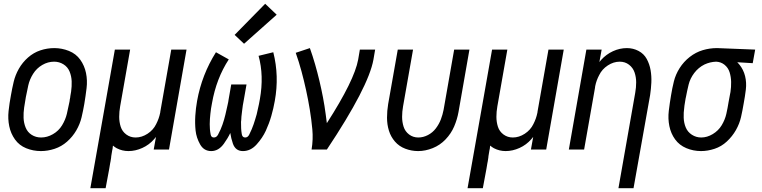

<svg xmlns="http://www.w3.org/2000/svg" viewBox="-20 -793 4040 1018"><path d="M197 8Q156 8 119 -7Q82 -22 59.5 -53.5Q37 -85 29 -124Q21 -163 25.5 -204.5Q30 -246 38 -288Q44 -323 52.5 -359Q61 -395 80 -428.5Q99 -462 128.5 -488Q158 -514 194 -526Q230 -538 268 -538Q308 -538 345.5 -523Q383 -508 405.5 -476.5Q428 -445 436 -406Q444 -367 439 -325.5Q434 -284 427 -242Q421 -207 412.5 -171Q404 -135 384.5 -101.5Q365 -68 335.5 -42Q306 -16 269.5 -4Q233 8 197 8ZM198 -64Q230 -64 260.5 -81.5Q291 -99 309 -128.5Q327 -158 334.5 -189.5Q342 -221 348 -252L349 -257L350 -266L352 -275L353 -284L357 -307Q361 -335 360 -362Q359 -389 349 -413.5Q339 -438 316.5 -452Q294 -466 267 -466Q234 -466 204 -448.5Q174 -431 155.5 -401.5Q137 -372 130 -340.5Q123 -309 117 -278Q112 -250 108 -222.5Q104 -195 105 -168Q106 -141 116 -116.5Q126 -92 148 -78Q170 -64 198 -64Z M459 205 538 -241 589 -530H670L617 -229Q612 -201 612 -173.5Q612 -146 620 -121Q628 -96 649.5 -80Q671 -64 699 -64Q732 -64 762.5 -84Q793 -104 808 -135Q823 -164 829 -194L830 -199V-201L888 -530H969L876 0H795L807 -67Q802 -61 797 -55Q771 -25 734.5 -8.5Q698 8 661 8Q628 8 599 -7Q588 -13 579 -21L578 -15L577 -5L575 4L570 34L569 44L566 63L564 73L559 103L540 205Z M1100 8Q1061 8 1041 -27.5Q1021 -63 1017 -101Q1013 -139 1015.5 -179Q1018 -219 1025 -258Q1050 -397 1125 -516L1193 -478Q1127 -377 1104 -246Q1101 -232 1099 -218Q1097 -204 1095.5 -190Q1094 -176 1093 -162.5Q1092 -149 1092 -135Q1092 -121 1093 -108Q1094 -95 1097 -79.5Q1100 -64 1114 -64Q1128 -64 1136 -79Q1144 -94 1149.5 -106.5Q1155 -119 1159.5 -132Q1164 -145 1168 -158.5Q1172 -172 1175 -185Q1178 -198 1181 -211.5Q1184 -225 1187 -238L1188 -243L1190 -252L1192 -265L1206 -345H1287L1273 -265Q1270 -250 1267.5 -234.5Q1265 -219 1263.5 -204Q1262 -189 1260 -174L1259 -156L1258 -148V-143Q1258 -128 1258.5 -113.5Q1259 -99 1262 -81.5Q1265 -64 1280 -64Q1294 -64 1301.5 -79.5Q1309 -95 1314.5 -107.5Q1320 -120 1324.5 -133.5Q1329 -147 1333 -160Q1337 -173 1341 -187L1343 -196L1345 -205L1347 -214L1353 -241L1358 -268Q1380 -392 1351 -497L1429 -516Q1461 -390 1437 -258Q1430 -218 1418.5 -178Q1407 -138 1389.5 -100Q1372 -62 1340.5 -27Q1309 8 1268 8Q1229 8 1215 -31Q1205 -60 1201 -88Q1188 -60 1167 -31Q1139 8 1100 8ZM1274 -561 1224 -608 1386 -773 1447 -715Z M1632 0Q1641 -54 1636 -107.5Q1631 -161 1622.5 -212.5Q1614 -264 1603 -314.5Q1592 -365 1578.5 -415Q1565 -465 1548 -513L1623 -538Q1638 -496 1650.5 -452.5Q1663 -409 1673.5 -365Q1684 -321 1692.5 -276.5Q1701 -232 1707 -186Q1710 -163 1713 -140Q1859 -367 1879 -477L1888 -530H1969L1960 -477Q1934 -332 1713 0Z M2197 8Q2162 8 2129 -4.5Q2096 -17 2074 -42.5Q2052 -68 2042 -100.5Q2032 -133 2032 -169Q2032 -205 2038 -241L2089 -530H2170L2117 -229Q2112 -201 2112 -173.5Q2112 -146 2120 -121Q2128 -96 2149 -80Q2170 -64 2198 -64Q2224 -64 2249 -77Q2274 -90 2291 -112.5Q2308 -135 2317.5 -160Q2327 -185 2332 -211L2388 -530H2469L2411 -199Q2404 -160 2388 -122.5Q2372 -85 2342.5 -54Q2313 -23 2274 -7.5Q2235 8 2197 8Z M2459 205 2538 -241 2589 -530H2670L2617 -229Q2612 -201 2612 -173.5Q2612 -146 2620 -121Q2628 -96 2649.5 -80Q2671 -64 2699 -64Q2732 -64 2762.5 -84Q2793 -104 2808 -135Q2823 -164 2829 -194L2830 -199V-201L2888 -530H2969L2876 0H2795L2807 -67Q2802 -61 2797 -55Q2771 -25 2734.5 -8.5Q2698 8 2661 8Q2628 8 2599 -7Q2588 -13 2579 -21L2578 -15L2577 -5L2575 4L2570 34L2569 44L2566 63L2564 73L2559 103L2540 205Z M3259 205 3348 -301Q3353 -329 3353 -356.5Q3353 -384 3344.5 -409Q3336 -434 3315 -450Q3294 -466 3266 -466Q3233 -466 3202.5 -446Q3172 -426 3157 -395Q3142 -367 3136 -337L3135 -331V-329L3077 0H2996L3089 -530H3170L3158 -464Q3163 -469 3167 -475Q3194 -505 3230 -521.5Q3266 -538 3304 -538Q3337 -538 3365.5 -523Q3394 -508 3409 -480.5Q3424 -453 3429.5 -421Q3435 -389 3433.5 -355.5Q3432 -322 3427 -289L3339 205Z M3697 8Q3656 8 3619 -7.5Q3582 -23 3559.5 -54Q3537 -85 3529 -124.5Q3521 -164 3526 -205.5Q3531 -247 3538 -288Q3544 -325 3553 -361.5Q3562 -398 3583.5 -432Q3605 -466 3637 -491Q3669 -516 3706 -527Q3743 -538 3781 -538H3782L3984 -530L3971 -458L3889 -463Q3895 -457 3900 -451Q3922 -424 3930.5 -389.5Q3939 -355 3934.5 -318Q3930 -281 3923 -244Q3917 -208 3909 -172.5Q3901 -137 3882 -103.5Q3863 -70 3834 -43Q3805 -16 3768.5 -4Q3732 8 3697 8ZM3698 -64Q3729 -64 3759 -82Q3789 -100 3806.5 -129Q3824 -158 3831 -189Q3838 -220 3843 -252Q3847 -273 3851 -295L3853 -305Q3857 -332 3856.5 -358.5Q3856 -385 3848.5 -409.5Q3841 -434 3821 -450Q3802 -465 3777 -466Q3745 -465 3715 -451Q3683 -435 3661 -406Q3639 -377 3631 -344Q3623 -311 3617 -279L3615 -270Q3612 -251 3609 -233L3608 -223Q3604 -196 3605 -168.5Q3606 -141 3616 -117Q3626 -93 3648.5 -78.5Q3671 -64 3698 -64Z"/></svg>

Font: Iosevka SS08
Style: Italic
Weight: 400
Italic angle: -10°
Monospace: yes
Designer: Belleve Invis
Foundry: Belleve Invis
Version: 2.1.0; ttfautohint (v1.8.2)